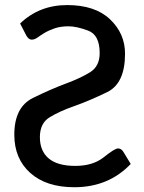

<svg xmlns="http://www.w3.org/2000/svg" viewBox="-20 -746 579 773"><path d="M61 -651.4Q138.2 -725.6 250.5 -725.6Q362.8 -725.6 423.1 -668.2Q483.4 -610.8 483.4 -529.8Q483.4 -410.2 411.6 -375.2Q339.8 -340.3 278.8 -318.8Q217.8 -297.4 179.2 -273.4Q140.6 -249.5 140.6 -193.8Q140.6 -138.2 176 -108.2Q211.4 -78.1 283.2 -78.1Q354.5 -78.1 398.2 -113.3Q441.9 -148.4 455.1 -148.4Q468.3 -148.4 476.6 -134.8L506.3 -85.9Q417 7.8 279.3 7.8Q166 7.8 101.8 -49.8Q37.6 -107.4 37.6 -203.6Q37.6 -314.9 113 -351.8Q188.5 -388.7 246.1 -409.9Q303.7 -431.2 342.5 -455.1Q381.3 -479 381.3 -532.2Q381.3 -605.5 334.7 -622.8Q288.1 -640.1 255.9 -640.1Q223.6 -640.1 199.7 -631.8Q175.8 -623.5 158.9 -613.3Q142.1 -603 130.6 -594.7Q119.1 -586.4 107.4 -586.4Q95.7 -586.4 86.4 -602.1Z"/></svg>

Font: Lato-Medium
Style: Regular
Weight: 500
Designer: Lukasz Dziedzic
Foundry: tyPoland Lukasz Dziedzic
Version: Version 2.006; 2014-01-15